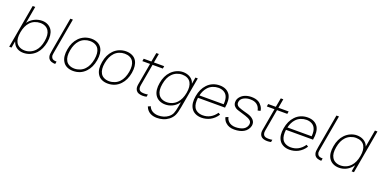

<svg xmlns="http://www.w3.org/2000/svg" viewBox="-18 -1805 6145 3110"><g transform="rotate(20 3055.0 -250.5)"><path d="M590.5 -282.5Q567 -153.5 495 -76Q451 -31 396.2 -7.8Q341.5 15.5 282.5 15.5Q222.5 15.5 178 -9.2Q133.5 -34 109.5 -81Q107 -86.5 103.2 -94.8Q99.5 -103 95 -114.5L75 0H34.5L166.5 -750H210.5L158.5 -455Q162.5 -461.5 167.8 -468.5Q173 -475.5 180 -483.5Q201 -506 226 -523.8Q251 -541.5 278.8 -553.5Q306.5 -565.5 336.2 -571.8Q366 -578 396 -578Q452 -578 496.8 -554Q541.5 -530 567.5 -487.5Q612 -410.5 590.5 -282.5ZM543.5 -282.5Q563.5 -398 526 -460.5Q505 -496.5 466.2 -515.5Q427.5 -534.5 379 -534.5Q329.5 -534.5 283.8 -515.8Q238 -497 205 -460.5Q145.5 -396.5 125 -282.5Q104 -167.5 141.5 -103Q162.5 -66.5 201.8 -47.2Q241 -28 290.5 -28Q339 -28 384 -47.8Q429 -67.5 463.5 -104Q523.5 -167 543.5 -282.5Z M830 7.5Q824.5 7.5 816 6.8Q807.5 6 796 5Q719.5 -5 702.5 -65.5Q699 -77.5 697.8 -89.5Q696.5 -101.5 697.5 -114Q699.5 -138 708 -186.5L810 -765.5H854L745 -148Q741 -125 740.8 -111.5Q740.5 -98 745.5 -85.5Q750.5 -64.5 767.5 -52Q784.5 -39.5 809 -37.5L838 -35.5Z M958.5 -75Q911.5 -153 934.5 -282.5Q956 -410 1031.5 -488.5Q1051 -509.5 1075.5 -526.2Q1100 -543 1127.2 -554.5Q1154.5 -566 1184.2 -572Q1214 -578 1244 -578Q1304.5 -578 1351.8 -555.2Q1399 -532.5 1425 -488.5Q1470.5 -410.5 1449 -282.5Q1426.5 -152.5 1352.5 -75Q1309 -28.5 1254.8 -6.5Q1200.5 15.5 1139 15.5Q1078.5 15.5 1031.5 -7Q984.5 -29.5 958.5 -75ZM1384.5 -461.5Q1363.5 -497.5 1324.2 -516Q1285 -534.5 1235.5 -534.5Q1186 -534.5 1140.8 -516Q1095.5 -497.5 1062.5 -461.5Q1002 -396.5 981.5 -282.5Q960.5 -167.5 999 -102Q1019 -66 1058.2 -47Q1097.5 -28 1147 -28Q1171.5 -28 1195.5 -33Q1219.5 -38 1242 -47.2Q1264.5 -56.5 1284.5 -70.2Q1304.5 -84 1321 -102Q1381.5 -165.5 1402.5 -282.5Q1422 -398 1384.5 -461.5Z M1556.5 -75Q1509.5 -153 1532.5 -282.5Q1554 -410 1629.5 -488.5Q1649 -509.5 1673.5 -526.2Q1698 -543 1725.2 -554.5Q1752.5 -566 1782.2 -572Q1812 -578 1842 -578Q1902.5 -578 1949.8 -555.2Q1997 -532.5 2023 -488.5Q2068.5 -410.5 2047 -282.5Q2024.5 -152.5 1950.5 -75Q1907 -28.5 1852.8 -6.5Q1798.5 15.5 1737 15.5Q1676.5 15.5 1629.5 -7Q1582.5 -29.5 1556.5 -75ZM1982.5 -461.5Q1961.5 -497.5 1922.2 -516Q1883 -534.5 1833.5 -534.5Q1784 -534.5 1738.8 -516Q1693.5 -497.5 1660.5 -461.5Q1600 -396.5 1579.5 -282.5Q1558.5 -167.5 1597 -102Q1617 -66 1656.2 -47Q1695.5 -28 1745 -28Q1769.5 -28 1793.5 -33Q1817.5 -38 1840 -47.2Q1862.5 -56.5 1882.5 -70.2Q1902.5 -84 1919 -102Q1979.5 -165.5 2000.5 -282.5Q2020 -398 1982.5 -461.5Z M2258.5 -186.5 2251.5 -148Q2247.5 -125 2247.5 -111.5Q2247.5 -98 2251.5 -85.5Q2256.5 -64.5 2273.8 -52Q2291 -39.5 2315 -37.5Q2326.5 -36.5 2335.2 -36Q2344 -35.5 2349.5 -35.5Q2382 -35.5 2410 -41.5L2402.5 0Q2371 7.5 2337 7.5Q2331.5 7.5 2322.8 6.8Q2314 6 2302.5 5Q2226.5 -5 2208.5 -65.5Q2205 -77.5 2203.8 -89.5Q2202.5 -101.5 2203.5 -114Q2204.5 -126.5 2207.2 -144.5Q2210 -162.5 2215 -186.5L2273.5 -518.5H2141L2148.5 -562.5H2280.5L2309 -718.5H2352.5L2324.5 -562.5H2501.5L2494 -518.5H2317Z M3081 -562.5 2987 -31.5Q2970.5 65.5 2946.5 115Q2922 165 2872.5 203Q2828.5 236 2777.8 250.8Q2727 265.5 2674.5 265.5Q2612.5 265.5 2565.2 242.5Q2518 219.5 2491 173Q2483 160.5 2475.5 140.5L2520.5 121Q2523.5 135 2531 146Q2541.5 164 2557 178Q2572.5 192 2592.2 201.5Q2612 211 2635 216Q2658 221 2683 221Q2728.5 221 2771.2 208.5Q2814 196 2848.5 170Q2891.5 138 2909.5 96.5Q2927.5 55.5 2942.5 -31.5L2956 -106.5L2936 -81Q2895.5 -34 2841.5 -9.2Q2787.5 15.5 2727.5 15.5Q2668.5 15.5 2622 -7.8Q2575.5 -31 2548.5 -76Q2502.5 -154.5 2525.5 -282.5Q2547 -410 2621.5 -487.5Q2641.5 -508.5 2665.5 -525.5Q2689.5 -542.5 2715.5 -554Q2741.5 -565.5 2769 -571.8Q2796.5 -578 2824.5 -578Q2854.5 -578 2882.2 -571.8Q2910 -565.5 2933.5 -553.5Q2957 -541.5 2975.8 -523.8Q2994.5 -506 3007 -483.5Q3013.5 -470 3020.5 -449L3040 -562.5ZM2991 -282.5Q3011 -395.5 2973.5 -460.5Q2963.5 -478.5 2948.2 -492.5Q2933 -506.5 2913.8 -515.8Q2894.5 -525 2871.8 -529.8Q2849 -534.5 2824.5 -534.5Q2776 -534.5 2731 -515.5Q2686 -496.5 2652.5 -460.5Q2593 -398.5 2572.5 -282.5Q2551.5 -166.5 2590 -104Q2610 -67.5 2648.8 -47.8Q2687.5 -28 2736 -28Q2785.5 -28 2831 -47.2Q2876.5 -66.5 2910 -103Q2970.5 -167.5 2991 -282.5Z M3587.5 -155 3620.5 -134.5Q3572 -58 3496.5 -18.5Q3428.5 15.5 3351 15.5Q3291 15.5 3243.8 -7.8Q3196.5 -31 3170.5 -75Q3123.5 -153 3146.5 -281Q3168.5 -409.5 3243.5 -488.5Q3286 -534 3340.8 -556Q3395.5 -578 3456 -578Q3516.5 -578 3562.5 -556Q3608.5 -534 3637 -488.5Q3682 -410 3657 -268.5H3190.5Q3177 -162.5 3210 -102Q3231 -66 3270.2 -47Q3309.5 -28 3359 -28Q3429 -28 3486 -59.5Q3545.5 -92.5 3587.5 -155ZM3200 -312.5H3617.5Q3626 -410 3595.5 -460.5Q3585.5 -478.5 3570.5 -492.2Q3555.5 -506 3536.8 -515.2Q3518 -524.5 3496 -529.5Q3474 -534.5 3451 -534.5Q3401 -534.5 3354 -515.8Q3307 -497 3273.5 -460.5Q3220 -402.5 3200 -312.5Z M4169.5 -405Q4156 -469.5 4113 -502Q4070 -534.5 4003 -534.5Q3940 -536.5 3888.5 -509.5Q3837 -482.5 3829 -435.5Q3825 -414.5 3828.8 -398.8Q3832.5 -383 3843.5 -371Q3854.5 -359 3873 -350Q3891.5 -341 3917.5 -333.5Q3933.5 -328 3962 -319.8Q3990.5 -311.5 4033 -300Q4101.5 -281.5 4139.5 -241Q4177 -201 4166.5 -141.5Q4160.5 -109 4136.5 -75Q4113 -42 4079 -23Q4015 14.5 3915.5 14.5Q3869 14.5 3832.2 2Q3795.5 -10.5 3763.5 -40.5Q3755 -48 3747.5 -58Q3740 -68 3733.8 -79.2Q3727.5 -90.5 3722.8 -102.5Q3718 -114.5 3715.5 -126L3761.5 -145Q3766.5 -122.5 3775.2 -106Q3784 -89.5 3800 -73Q3821 -52 3852.5 -40.5Q3884 -29 3920.5 -29Q3959.5 -29 3997.2 -37Q4035 -45 4060.5 -60.5Q4084.5 -75 4100 -97Q4115.5 -119 4120.5 -145Q4128 -189.5 4098 -214.5Q4068 -240 4008 -258.5Q3987.5 -265 3910.5 -288.5Q3891 -294 3876 -299.2Q3861 -304.5 3850 -308.5Q3829.5 -317.5 3809.5 -336.5Q3789.5 -355 3783.2 -381Q3777 -407 3782 -435.5Q3789 -473.5 3818.5 -506Q3849 -539.5 3889.5 -556Q3941 -578 4003 -578Q4076 -578 4125 -551Q4161 -530.5 4187.5 -492Q4213 -454.5 4215.5 -415.5Z M4404 -186.5 4397 -148Q4393 -125 4393 -111.5Q4393 -98 4397 -85.5Q4402 -64.5 4419.2 -52Q4436.5 -39.5 4460.5 -37.5Q4472 -36.5 4480.8 -36Q4489.5 -35.5 4495 -35.5Q4527.5 -35.5 4555.5 -41.5L4548 0Q4516.5 7.5 4482.5 7.5Q4477 7.5 4468.2 6.8Q4459.5 6 4448 5Q4372 -5 4354 -65.5Q4350.5 -77.5 4349.2 -89.5Q4348 -101.5 4349 -114Q4350 -126.5 4352.8 -144.5Q4355.5 -162.5 4360.5 -186.5L4419 -518.5H4286.5L4294 -562.5H4426L4454.5 -718.5H4498L4470 -562.5H4647L4639.5 -518.5H4462.5Z M5104.5 -155 5137.5 -134.5Q5089 -58 5013.5 -18.5Q4945.5 15.5 4868 15.5Q4808 15.5 4760.8 -7.8Q4713.5 -31 4687.5 -75Q4640.5 -153 4663.5 -281Q4685.5 -409.5 4760.5 -488.5Q4803 -534 4857.8 -556Q4912.5 -578 4973 -578Q5033.5 -578 5079.5 -556Q5125.5 -534 5154 -488.5Q5199 -410 5174 -268.5H4707.5Q4694 -162.5 4727 -102Q4748 -66 4787.2 -47Q4826.5 -28 4876 -28Q4946 -28 5003 -59.5Q5062.5 -92.5 5104.5 -155ZM4717 -312.5H5134.5Q5143 -410 5112.5 -460.5Q5102.5 -478.5 5087.5 -492.2Q5072.5 -506 5053.8 -515.2Q5035 -524.5 5013 -529.5Q4991 -534.5 4968 -534.5Q4918 -534.5 4871 -515.8Q4824 -497 4790.5 -460.5Q4737 -402.5 4717 -312.5Z M5416.5 7.5Q5411 7.5 5402.5 6.8Q5394 6 5382.5 5Q5306 -5 5289 -65.5Q5285.5 -77.5 5284.2 -89.5Q5283 -101.5 5284 -114Q5286 -138 5294.5 -186.5L5396.5 -765.5H5440.5L5331.5 -148Q5327.5 -125 5327.2 -111.5Q5327 -98 5332 -85.5Q5337 -64.5 5354 -52Q5371 -39.5 5395.5 -37.5L5424.5 -35.5Z M6109.5 -750 5977.5 0H5937L5956.5 -114.5Q5948.5 -103 5942.5 -94.8Q5936.5 -86.5 5931.5 -81Q5891 -34 5837 -9.2Q5783 15.5 5723 15.5Q5664 15.5 5617.5 -7.8Q5571 -31 5544 -76Q5498 -154.5 5521 -282.5Q5542.5 -410 5617 -487.5Q5637 -508.5 5661 -525.5Q5685 -542.5 5711 -554Q5737 -565.5 5764.5 -571.8Q5792 -578 5820 -578Q5850 -578 5877.8 -571.8Q5905.5 -565.5 5929 -553.5Q5952.5 -541.5 5971.2 -523.8Q5990 -506 6002.5 -483.5Q6006 -475.5 6008.8 -468.5Q6011.5 -461.5 6014 -455L6066 -750ZM5986.5 -282.5Q6006.5 -395.5 5969 -460.5Q5959 -478.5 5943.8 -492.5Q5928.5 -506.5 5909.2 -515.8Q5890 -525 5867.2 -529.8Q5844.5 -534.5 5820 -534.5Q5771.5 -534.5 5726.5 -515.5Q5681.5 -496.5 5648 -460.5Q5588.5 -398.5 5568 -282.5Q5547 -166.5 5585.5 -104Q5605.5 -67.5 5644.2 -47.8Q5683 -28 5731.5 -28Q5781 -28 5826.5 -47.2Q5872 -66.5 5905.5 -103Q5966 -167.5 5986.5 -282.5Z"/></g></svg>

Font: Russisch Sans ExtraLight
Style: Italic
Weight: 200
Width: 4
Italic angle: -10°
Designer: Michael Sharanda (font) & Cristiano Sobral (main changes)
Foundry: Michael Sharanda
Version: Version 2.00;September 8, 2020;FontCreator 13.0.0.2681 64-bi